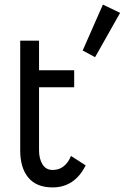

<svg xmlns="http://www.w3.org/2000/svg" viewBox="-20 -806 543 836"><path d="M68 -151V-629H150V-500H303V-426H150V-151Q150 -115 165 -90.5Q180 -66 209 -66Q238 -66 258 -82.5Q278 -99 289 -127L353 -86Q305 10 209 10Q139 10 103.5 -32.5Q68 -75 68 -151ZM428 -786 503 -750 394 -557 340 -586Z"/></svg>

Font: Bellota
Style: Bold
Weight: 700
Designer: Kemie Guaida
Foundry: Kemie Guaida
Version: Version 4.001